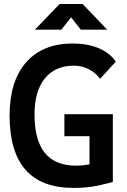

<svg xmlns="http://www.w3.org/2000/svg" viewBox="-20 -918 626 948"><path d="M342.8 9.8Q27.3 9.8 27.3 -347.7Q27.3 -517.1 108.9 -610.1Q190.4 -703.1 338.9 -703.1Q413.6 -703.1 468.3 -679.7Q522.9 -656.2 551.8 -613.8L474.1 -528.8Q451.7 -559.6 417.7 -576.7Q383.8 -593.8 344.7 -593.8Q252.4 -593.8 201.4 -530.8Q150.4 -467.8 150.4 -352.5Q150.4 -100.1 354.5 -100.1Q373 -100.1 389.9 -101.8Q406.7 -103.5 421.9 -106.4V-245.6H297.9V-354H537.1V-19.5Q516.1 -13.2 463.4 -1.7Q410.6 9.8 342.8 9.8ZM152.3 -771.5 274.4 -898.4H387.7L509.3 -771.5H378.9L331.1 -832.5L282.7 -771.5Z"/></svg>

Font: CaskaydiaCove NF SemiBold
Style: Regular
Weight: 600
Designer: Aaron Bell
Foundry: Saja Typeworks
Version: Version 2111.001; VTT 6.35;Nerd Fonts 3.2.1